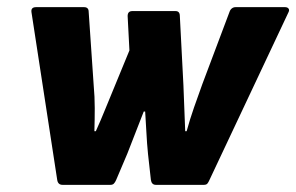

<svg xmlns="http://www.w3.org/2000/svg" viewBox="-20 -517 828 537"><path d="M155 0Q142 0 140 -14L68 -483Q66 -497 81 -497H215Q228 -497 228 -484L242 -279Q245 -246 245 -214.5Q245 -183 244 -150H248Q262 -181 274.5 -212Q287 -243 300 -274L342 -376L337 -472Q337 -486 350 -486H471Q483 -486 483 -472L493 -279Q494 -246 495.5 -214.5Q497 -183 498 -150H502Q511 -183 522.5 -216Q534 -249 546 -282L622 -484Q624 -490 628.5 -493.5Q633 -497 639 -497H777Q784 -497 787 -493Q790 -489 787 -483L566 -14Q563 -7 560 -3.5Q557 0 550 0H416Q404 0 402 -14L394 -86Q391 -116 389.5 -146Q388 -176 386 -205H382Q371 -176 359 -146Q347 -116 336 -87L305 -14Q302 -7 298.5 -3.5Q295 0 289 0Z"/></svg>

Font: Sofia Sans Black
Style: Italic
Weight: 900
Italic angle: -9°
Version: Version 4.100-B